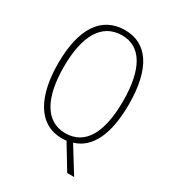

<svg xmlns="http://www.w3.org/2000/svg" viewBox="-211 -839 1013 1124"><g transform="rotate(30 295.5 -277.0)"><path d="M535 -358C535 -604 447 -724 300 -724C140 -724 56 -594 56 -359C56 -151 127 10 294 10C304 10 314 10 325 8L423 170H470L364 -1C476 -34 535 -156 535 -358ZM95 -359C95 -563 160 -689 300 -689C428 -689 496 -572 496 -358C496 -148 432 -26 296 -26C163 -26 95 -151 95 -359Z"/></g></svg>

Font: Noto Sans Hebrew Condensed ExtraLight
Style: Regular
Weight: 200
Width: 3
Designer: Monotype Design Team
Foundry: Monotype Imaging Inc.
Version: Version 2.004